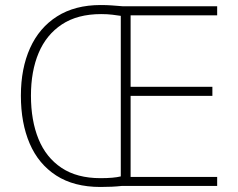

<svg xmlns="http://www.w3.org/2000/svg" viewBox="-20 -805 945 763"><path d="M380 -785Q405 -785 424.5 -783.5Q444 -782 469 -780H843V-744H499V-460H824V-424H499V-102H843V-66H463Q445 -64 424.5 -63Q404 -62 379 -62Q274 -62 203.5 -107.5Q133 -153 98 -234.5Q63 -316 63 -425Q63 -533 99.5 -614Q136 -695 207 -740Q278 -785 380 -785ZM382 -749Q288 -749 226 -708Q164 -667 133.5 -594.5Q103 -522 103 -425Q103 -326 133 -252.5Q163 -179 224.5 -138Q286 -97 379 -97Q432 -97 460 -104V-742Q447 -744 427 -746.5Q407 -749 382 -749Z"/></svg>

Font: Noto Sans Malayalam UI ExtraLight
Style: Regular
Weight: 200
Designer: Jelle Bosma - Monotype Design Team
Foundry: Monotype Imaging Inc.
Version: Version 2.104; ttfautohint (v1.8.4.7-5d5b)